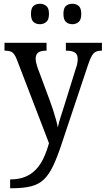

<svg xmlns="http://www.w3.org/2000/svg" viewBox="-20 -764 563 1023"><path d="M34 192Q81 192 114.5 178Q148 164 172 138.5Q196 113 212.5 77.5Q229 42 241 -1L72 -441Q64 -463 55.5 -474.5Q47 -486 36 -490Q25 -494 7 -494H4V-536H228V-494H225Q196 -494 183 -483.5Q170 -473 170 -452Q170 -442 172.5 -430.5Q175 -419 180 -404L244 -232Q254 -205 263 -177.5Q272 -150 278.5 -126Q285 -102 288 -85Q294 -113 304 -143.5Q314 -174 324 -206L385 -402Q390 -415 392 -427.5Q394 -440 394 -450Q394 -474 379 -484Q364 -494 334 -494H331V-536H523V-494H520Q503 -494 491 -488.5Q479 -483 469.5 -467Q460 -451 449 -418L309 1Q285 74 263 120Q241 166 214 192Q187 218 146 228.5Q105 239 43 239H34ZM366 -635Q345 -635 331.5 -647Q318 -659 318 -690Q318 -721 331.5 -732.5Q345 -744 366 -744Q385 -744 399 -732.5Q413 -721 413 -690Q413 -659 399 -647Q385 -635 366 -635ZM193 -635Q172 -635 158.5 -647Q145 -659 145 -690Q145 -721 158.5 -732.5Q172 -744 193 -744Q212 -744 226.5 -732.5Q241 -721 241 -690Q241 -659 226.5 -647Q212 -635 193 -635Z"/></svg>

Font: Noto Serif SemiCondensed
Style: Regular
Weight: 400
Width: 4
Designer: Monotype Design Team
Foundry: Monotype Imaging Inc.
Version: Version 2.013